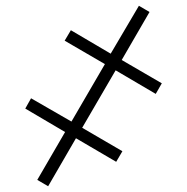

<svg xmlns="http://www.w3.org/2000/svg" viewBox="-20 -647 645 664"><path d="M146.5 -2.9 108.9 -24.9 205.1 -190.4 67.4 -271.5 87.4 -307.1 227.1 -226.6 342.8 -425.3 203.6 -506.3 225.1 -542.5 362.8 -461.4 460.4 -627 497.1 -605.5 400.9 -439.5 539.6 -358.9 518.6 -322.3 379.9 -403.8 264.2 -205.1 403.3 -124 381.8 -87.4 242.7 -168.9Z"/></svg>

Font: Open Sans Light
Style: Italic
Weight: 300
Italic angle: -12°
Designer: Monotype Design Team
Foundry: Monotype Imaging Inc.
Version: Version 3.003; ttfautohint (v1.8.4)